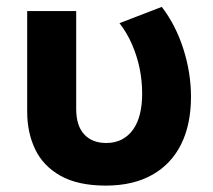

<svg xmlns="http://www.w3.org/2000/svg" viewBox="-20 -538 636 572"><path d="M296.5 15Q212.5 15 160.5 -14.2Q108.5 -43.5 84.8 -93.2Q61 -143 61 -205V-505H207V-213.5Q207 -163.5 230.8 -137.8Q254.5 -112 296.5 -112Q323 -112 343 -122.5Q363 -133 376.5 -152Q390 -171 396.8 -198.2Q403.5 -225.5 403.5 -259Q403.5 -298 395.8 -335Q388 -372 373.2 -406Q358.5 -440 336 -469L462 -517.5Q504 -462.5 526.5 -391.5Q549 -320.5 549 -250Q549 -167.5 519.8 -108.5Q490.5 -49.5 434.2 -17.5Q378 14.5 296.5 15Z"/></svg>

Font: Geologica Thin Roman SemiBold
Style: Regular
Weight: 600
Version: Version 1.010;gftools[0.9.28]